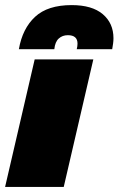

<svg xmlns="http://www.w3.org/2000/svg" viewBox="-39 -733 465 753"><path d="M327 -500 211 0H-19L97 -500ZM35 -540Q49 -621 98.5 -667Q148 -713 242 -713Q322 -713 364 -677.5Q406 -642 406 -583Q406 -573 404.5 -562Q403 -551 401 -540H262Q265 -552 265 -562Q265 -595 227 -595Q206 -595 191.5 -582Q177 -569 174 -540Z"/></svg>

Font: Work Sans Black
Style: Italic
Weight: 900
Italic angle: -13°
Designer: Wei Huang
Foundry: Wei Huang
Version: Version 2.009; ttfautohint (v1.8.3)